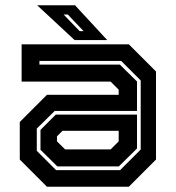

<svg xmlns="http://www.w3.org/2000/svg" viewBox="-20 -708 666 728"><path d="M158 0 55 -103V-245.5L158 -348.5H430V-368L399.5 -398.5H62V-540H468.5L571.5 -437V-103L468.5 0ZM197.5 -77 133.5 -140V-215.5L191.5 -273.5H499.5V-145L430.5 -77ZM192.5 -63H435.5L513.5 -141V-403L439.5 -477H129.5V-463H434.5L499.5 -399V-287.5H187.5L119.5 -220.5V-136ZM227 -141.5H399.5L430 -172V-212H217L196 -191V-172ZM386.5 -556H263L121 -688H264.5ZM297 -590 237 -653H221L282 -590Z"/></svg>

Font: Tourney Thin
Style: Bold
Weight: 700
Version: Version 1.015